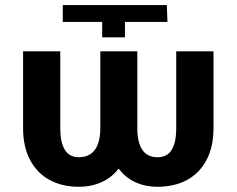

<svg xmlns="http://www.w3.org/2000/svg" viewBox="-20 -712 917 742"><path d="M222.6 -627.2V-692.4H624.7L627.2 -627.2H462.9V-567.6H374.9V-627.2ZM484.1 -513.7V-216.6Q484.1 -144.6 458.8 -93.5Q433.5 -42.4 388.6 -16.3Q343.7 9.8 284.1 9.8Q220.6 9.8 172.1 -16.3Q123.6 -42.4 96.4 -93.5Q69.2 -144.6 69.2 -216.6V-513.7H212.9V-216.6Q212.9 -161.7 230.5 -133.1Q248.2 -104.4 284.1 -104.4Q325.5 -104.4 346.3 -132.5Q367.2 -160.6 367.7 -216.6V-513.7ZM805.1 -513.7V-216.6Q805.1 -144.6 778 -93.5Q750.9 -42.4 702.1 -16.3Q653.4 9.8 589 9.8Q530.7 9.8 486.9 -16.3Q443.1 -42.4 419 -93.5Q395 -144.6 395 -216.6V-513.7H510.7V-216.6Q510.7 -161.2 530.1 -132.8Q549.4 -104.4 589 -104.4Q625.6 -104.4 643.3 -132.5Q661 -160.6 661 -216.6V-513.7Z"/></svg>

Font: WEMIX Pretendard Variable
Style: Regular
Weight: 400
Designer: Base glyphs from Inter by Rasmus Andersson; Hangeul glyphs from Noto Sans CJK(Source Han Sans) by Jang Soo-young and Kan
Foundry: Kil Hyung-jin
Version: Version 1.000;Glyphs 3.2 (3208)